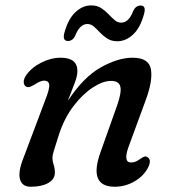

<svg xmlns="http://www.w3.org/2000/svg" viewBox="-20 -682 638 712"><path d="M76.5 -361Q68.5 -366 68 -377.2Q67.5 -388.5 76 -401.5Q96 -431 132.5 -449.5Q169 -468 205 -468Q267 -468 267 -418.5Q267 -400 257.2 -374.8Q247.5 -349.5 231.5 -308Q290 -396.5 354 -432.2Q418 -468 471.5 -468Q532.5 -468 539.8 -424.5Q547 -381 519 -307L458 -141Q435 -79.5 466 -79.5Q474 -79.5 481.8 -82.2Q489.5 -85 500.5 -93Q508.5 -98.5 514.8 -101Q521 -103.5 528 -98.5Q543.5 -87.5 528 -58.5Q511.5 -28 477.8 -8.8Q444 10.5 405.5 10.5Q307 10.5 352.5 -117L414.5 -291.5Q431.5 -340 426.2 -361Q421 -382 392 -382Q362 -382 324.8 -358Q287.5 -334 253.2 -289.5Q219 -245 199 -184Q185 -140.5 179.8 -123.5Q174.5 -106.5 174.5 -95.5Q174.5 -84.5 179 -71Q183.5 -57.5 183.5 -41.5Q183.5 -17.5 159 -3.5Q134.5 10.5 94 10.5Q61.5 10.5 54 -17.8Q46.5 -46 68 -99L148 -311.5Q164.5 -353 162.5 -368Q160.5 -383 143.5 -383Q130 -383 107.5 -368Q97.5 -362 90.2 -359.8Q83 -357.5 76.5 -361ZM415 -529Q393.5 -529 378.2 -538.8Q363 -548.5 351.2 -561Q339.5 -573.5 328.5 -583.2Q317.5 -593 304 -593Q275.5 -593 258.5 -548.5Q249 -530 232 -530Q211 -530 218.5 -559.5Q232 -610.5 259 -636.2Q286 -662 318 -662Q340 -662 355 -652.2Q370 -642.5 381.8 -630Q393.5 -617.5 404.8 -607.8Q416 -598 429.5 -598Q458 -598 474.5 -642.5Q484 -661.5 501.5 -661.5Q522.5 -661.5 514.5 -631.5Q501 -580 474 -554.5Q447 -529 415 -529Z"/></svg>

Font: Fraunces 9pt S100
Style: Italic
Weight: 400
Italic angle: -16°
Version: Version 1.000; ttfautohint (v1.8.3)